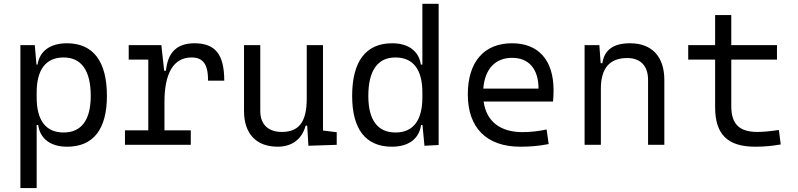

<svg xmlns="http://www.w3.org/2000/svg" viewBox="-20 -752 4142 997"><path d="M85.9 224.6H170.4V-103H178.2C188 -32.7 240.7 9.8 328.6 9.8C464.4 9.8 535.2 -80.6 535.2 -253.9C535.2 -433.6 463.9 -527.3 327.6 -527.3C241.2 -527.3 186 -487.3 174.8 -416.5H169.4L160.6 -517.6H85.9ZM170.4 -246.1V-271.5C170.4 -391.1 218.3 -453.6 310.5 -453.6C402.8 -453.6 451.2 -385.3 451.2 -253.9C451.2 -128.9 402.8 -64 310.1 -64C218.3 -64 170.4 -126.5 170.4 -246.1Z M834 -222.7C834 -370.6 880.4 -453.6 974.6 -453.6C1034.7 -453.6 1060.5 -418.5 1060.5 -333H1144.5C1144.5 -469.7 1097.7 -527.3 989.7 -527.3C899.4 -527.3 851.1 -480.5 841.8 -384.8H832.5L817.9 -517.6H648.4V-442.4H750V-75.2H628.9V0H970.7V-75.2H834Z M1422.4 9.8C1496.1 9.8 1548.8 -29.8 1566.9 -99.6H1575.2L1581.5 4.9L1728.5 0V-65.4L1657.2 -74.2V-517.6H1572.8V-239.3C1572.8 -114.7 1528.8 -66.9 1443.4 -66.9C1372.6 -66.9 1331.5 -106 1331.5 -175.8V-517.6H1247.1V-175.8C1247.1 -57.6 1310.5 9.8 1422.4 9.8Z M2015.1 9.8C2103.5 9.8 2156.7 -32.7 2166.5 -103H2173.8L2184.1 4.9L2257.8 1V-732.4H2173.3V-416.5H2165.5C2154.8 -487.3 2100.6 -527.3 2016.1 -527.3C1879.9 -527.3 1808.6 -433.6 1808.6 -253.9C1808.6 -80.6 1879.4 9.8 2015.1 9.8ZM2173.3 -246.1C2173.3 -126.5 2125.5 -64 2033.7 -64C1940.9 -64 1892.6 -128.9 1892.6 -253.9C1892.6 -385.3 1940.9 -453.6 2033.2 -453.6C2125.5 -453.6 2173.3 -391.1 2173.3 -271.5Z M2681.6 9.8C2724.6 9.8 2775.9 6.8 2829.1 -3.9L2818.4 -79.6C2776.9 -70.8 2734.4 -65.9 2693.4 -65.9C2577.1 -65.9 2505.9 -121.6 2491.2 -224.6H2851.6C2853.5 -241.7 2854.5 -261.2 2854.5 -283.2C2854.5 -440.4 2775.9 -527.3 2638.7 -527.3C2492.7 -527.3 2409.2 -429.7 2409.2 -261.7C2409.2 -87.4 2507.8 9.8 2681.6 9.8ZM2489.7 -292C2497.6 -394 2551.8 -451.7 2639.6 -451.7C2725.6 -451.7 2776.4 -394 2776.4 -292Z M3345.2 0H3429.7V-336.9C3429.7 -458 3365.2 -527.3 3252 -527.3C3165 -527.3 3118.2 -493.2 3107.9 -423.8H3099.1L3092.3 -517.6H3015.6V0H3100.1V-291.5C3100.1 -397.9 3146 -450.7 3237.3 -450.7C3305.7 -450.7 3345.2 -409.7 3345.2 -337.4Z M3902.3 9.8C3949.7 9.8 3989.7 5.9 4034.2 -2L4024.4 -77.1C3981.9 -70.8 3947.3 -66.9 3912.1 -66.9C3818.4 -66.9 3777.3 -108.9 3777.3 -200.2V-442.4H4014.6V-517.6H3777.3V-673.8H3693.4V-517.6H3553.7V-442.4H3693.4V-196.8C3693.4 -54.7 3756.8 9.8 3902.3 9.8Z"/></svg>

Font: Cascadia Code SemiLight
Style: Regular
Weight: 350
Monospace: yes
Designer: Aaron Bell
Foundry: Saja Typeworks
Version: Version 2404.023